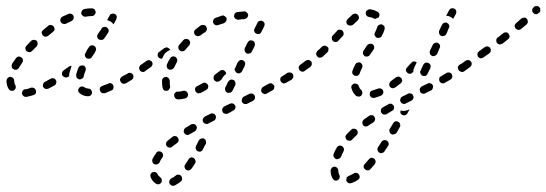

<svg xmlns="http://www.w3.org/2000/svg" viewBox="-20 -296 1770 622"><path d="M88 12Q91 11 93 10Q94 8 96 6Q97 4 97 1Q97 -1 96 -4Q94 -9 90 -11Q85 -13 80 -12Q71 -8 65 -7Q64 -7 63 -7Q60 -7 58 -6Q56 -5 54 -3Q53 -1 52 2Q51 4 51 6Q52 12 56 15Q59 18 65 18Q67 18 69 17Q77 16 88 12ZM270 15Q272 14 274 13Q276 11 277 9Q278 7 278 4Q278 -1 275 -5Q272 -9 266 -9Q258 -10 254 -13Q252 -15 249 -15Q247 -16 244 -16Q242 -16 240 -14Q237 -13 236 -11Q233 -7 233 -2Q234 3 238 6Q248 15 265 16Q267 16 270 15ZM345 -5Q346 -7 347 -9Q348 -12 348 -14Q348 -17 347 -19Q345 -24 340 -26Q335 -28 331 -25Q321 -21 312 -18Q309 -17 307 -15Q306 -14 304 -12Q303 -9 303 -7Q303 -4 304 -2Q306 3 310 5Q315 7 320 6Q330 2 341 -3Q343 -4 345 -5ZM8 -8Q11 -3 16 -2Q21 -1 25 -3Q27 -5 29 -7Q30 -9 31 -11Q31 -14 31 -16Q31 -19 29 -21Q26 -26 26 -34Q26 -37 25 -39Q24 -42 22 -43Q21 -45 18 -46Q16 -47 13 -47Q11 -47 9 -46Q6 -45 5 -43Q3 -42 2 -39Q1 -37 1 -35V-34Q1 -19 8 -8ZM162 -27Q164 -32 161 -36Q159 -41 154 -42Q149 -44 144 -41Q135 -36 126 -31Q121 -29 120 -24Q118 -19 120 -14Q123 -10 127 -8Q132 -7 137 -9Q147 -14 156 -19Q161 -22 162 -27ZM412 -45Q413 -50 411 -54Q409 -56 407 -58Q405 -59 403 -60Q401 -60 398 -60Q396 -60 394 -58Q384 -53 375 -48Q371 -45 369 -40Q368 -35 371 -31Q372 -29 374 -27Q376 -26 378 -25Q380 -24 383 -25Q385 -25 388 -26Q397 -31 406 -37Q411 -40 412 -45ZM227 -50Q227 -47 228 -45Q229 -43 231 -42Q233 -40 236 -39Q241 -38 245 -41Q250 -43 251 -48Q253 -57 257 -67Q259 -72 257 -77Q255 -82 250 -84Q248 -84 245 -84Q243 -84 240 -83Q238 -82 236 -80Q235 -79 234 -76Q229 -65 227 -55Q226 -52 227 -50ZM196 -45Q194 -45 192 -45Q189 -46 187 -47Q185 -48 183 -50Q180 -54 181 -60Q182 -65 186 -68Q195 -74 203 -80Q205 -81 207 -82Q210 -83 212 -83Q208 -71 205 -60Q204 -55 204 -49Q202 -48 201 -47Q199 -46 196 -45ZM457 -75Q458 -80 455 -84Q452 -88 447 -89Q442 -90 438 -87L436 -86Q432 -83 431 -78Q430 -73 433 -68Q434 -66 436 -65Q438 -64 441 -63Q443 -63 446 -63Q448 -64 450 -65L452 -67Q456 -70 457 -75ZM18 -79Q19 -74 24 -72Q26 -70 28 -70Q31 -70 33 -70Q36 -71 38 -72Q40 -74 41 -76Q46 -84 52 -93Q55 -97 54 -102Q54 -107 49 -110Q45 -113 40 -113Q35 -112 32 -108Q25 -98 19 -89Q17 -84 18 -79ZM257 -124Q255 -122 255 -120Q255 -117 255 -115Q256 -112 258 -110Q259 -109 261 -107Q266 -105 271 -106Q276 -107 278 -112Q282 -118 285 -122Q286 -124 289 -129Q292 -134 291 -139Q290 -144 286 -147Q281 -150 276 -149Q271 -148 268 -143Q265 -138 263 -136Q261 -131 257 -124ZM62 -139Q63 -134 66 -130Q68 -129 71 -128Q73 -127 75 -127Q78 -127 80 -128Q82 -129 84 -131Q91 -138 99 -146Q100 -148 101 -150Q102 -152 102 -155Q102 -157 101 -160Q100 -162 99 -164Q97 -165 95 -166Q92 -167 90 -167Q87 -167 85 -166Q83 -165 81 -164Q73 -156 66 -148Q62 -144 62 -139ZM300 -190 297 -186Q294 -181 295 -176Q296 -171 301 -168Q303 -167 305 -167Q308 -166 310 -167Q312 -167 314 -168Q317 -170 318 -172L321 -176L330 -190Q333 -194 332 -199Q331 -204 326 -207Q324 -208 322 -209Q319 -209 317 -209Q315 -208 312 -207Q310 -206 309 -203ZM115 -191Q115 -186 118 -182Q120 -180 122 -179Q124 -177 126 -177Q129 -177 131 -178Q134 -178 136 -180Q144 -187 152 -193Q156 -196 157 -201Q157 -206 154 -210Q151 -214 146 -215Q141 -216 137 -213Q128 -206 120 -199Q116 -196 115 -191ZM335 -245Q336 -247 337 -249Q339 -251 342 -251Q344 -252 347 -252Q349 -252 351 -251Q356 -249 358 -244Q359 -239 357 -234Q354 -228 348 -217Q344 -222 339 -226Q333 -229 327 -231Q330 -236 332 -240Q334 -243 335 -245ZM176 -234Q174 -229 177 -225Q179 -220 184 -219Q189 -217 193 -219Q203 -224 212 -228Q216 -230 218 -235Q220 -240 218 -245Q216 -249 211 -251Q207 -253 202 -251Q192 -247 182 -242Q177 -239 176 -234ZM246 -262Q243 -258 243 -252Q244 -250 245 -248Q247 -246 249 -244Q251 -243 253 -242Q255 -242 258 -242Q268 -244 278 -244Q283 -244 286 -248Q290 -252 290 -257Q289 -262 286 -266Q282 -269 277 -269Q265 -269 254 -267Q249 -266 246 -262Z M529 289Q527 294 529 298Q530 301 532 302Q534 304 536 305Q538 306 541 306Q543 306 546 305Q555 300 566 292Q567 290 569 288Q570 286 570 283Q570 281 569 278Q569 276 567 274Q564 270 558 270Q553 269 549 273Q542 279 535 282Q531 284 529 289ZM484 262Q480 260 475 262Q472 262 471 264Q469 266 468 268Q467 270 467 273Q467 275 468 278Q473 291 485 299Q487 300 490 301Q492 301 495 301Q497 300 499 299Q501 297 503 295Q505 291 504 286Q503 281 499 278Q493 274 491 269Q489 264 484 262ZM578 246Q579 251 583 254Q587 257 592 256Q597 255 600 251Q606 243 612 233Q615 229 613 224Q612 219 608 216Q603 213 598 214Q593 216 591 220Q585 229 580 237Q577 241 578 246ZM508 209Q509 207 508 205Q508 202 506 200Q505 198 503 196Q501 195 499 195Q496 194 494 194Q491 195 489 196Q487 197 486 200Q479 209 474 219Q473 221 473 224Q473 226 474 229Q475 231 476 233Q478 235 480 236Q485 238 490 236Q495 234 497 230Q500 222 506 214Q508 212 508 209ZM623 161 615 177Q613 182 614 186Q616 191 620 194Q625 196 630 195Q635 193 637 188L645 173L647 170Q649 166 647 161Q646 156 641 153Q637 151 632 153Q627 154 624 159ZM559 159Q559 154 556 150Q553 145 548 145Q543 144 539 147Q530 154 522 161Q520 162 519 164Q518 167 518 169Q518 172 518 174Q519 176 521 178Q524 182 529 182Q534 183 538 179Q546 173 554 167Q558 164 559 159ZM617 121Q619 116 616 112Q615 109 613 108Q611 106 608 106Q606 105 603 106Q601 106 599 107Q590 113 581 118Q579 119 578 121Q576 123 576 126Q575 128 575 131Q576 133 577 135Q580 140 585 141Q590 142 594 139Q603 134 612 129Q616 126 617 121ZM679 87Q681 82 678 78Q676 73 671 72Q666 70 661 73L643 82Q639 85 637 90Q636 95 638 99Q641 104 646 105Q651 107 655 104L673 95Q678 92 679 87ZM740 59Q741 58 742 55Q743 53 743 50Q743 48 742 46Q739 41 734 39Q729 38 725 40L706 49Q704 50 703 52Q701 54 700 57Q699 59 700 61Q700 64 701 66Q703 71 708 72Q713 74 718 72L736 62Q738 61 740 59ZM806 23Q807 18 805 14Q804 11 802 10Q800 8 798 7Q795 7 793 7Q790 7 788 8L770 17Q765 20 764 25Q762 30 764 34Q765 37 767 38Q769 40 772 41Q774 41 776 41Q779 41 781 40L799 31Q804 28 806 23ZM579 23Q584 22 587 18Q590 13 589 8Q588 6 587 4Q586 2 584 0Q582 -1 579 -2Q577 -2 574 -2Q564 1 557 1H556Q551 0 548 4Q544 8 544 13Q544 15 545 18Q546 20 548 22Q549 24 552 25Q554 25 556 26H557Q567 26 579 23ZM868 -10Q870 -15 868 -19Q866 -22 864 -23Q862 -25 860 -26Q858 -26 855 -26Q853 -26 851 -25L833 -15Q828 -12 827 -7Q825 -3 827 2Q829 4 831 6Q832 7 835 8Q837 9 840 9Q842 8 844 7L862 -3Q867 -5 868 -10ZM652 -8Q654 -10 654 -12Q655 -15 655 -17Q654 -20 653 -22Q650 -26 645 -28Q640 -29 636 -26Q627 -21 619 -17Q614 -15 612 -10Q611 -5 613 -1Q614 2 616 3Q618 5 620 6Q622 7 625 6Q627 6 630 5Q639 1 648 -5Q651 -6 652 -8ZM710 -3Q711 2 716 4Q718 5 721 5Q723 5 725 4Q728 4 730 2Q732 0 733 -2L742 -20Q744 -25 742 -30Q741 -35 736 -37Q731 -39 727 -38Q722 -36 719 -31L710 -13Q708 -8 710 -3ZM512 -3Q508 -6 507 -11Q505 -19 505 -28Q505 -32 505 -36Q505 -38 506 -40Q508 -43 510 -44Q511 -46 514 -46Q516 -47 519 -47Q524 -46 527 -42Q530 -38 530 -33Q530 -31 530 -28Q530 -22 531 -17Q531 -16 531 -14Q531 -12 531 -11Q528 -8 526 -4Q525 -3 524 -3Q523 -2 522 -2Q517 -1 512 -3ZM928 -42Q930 -44 930 -46Q931 -48 930 -51Q930 -53 929 -55Q926 -60 921 -61Q916 -62 911 -60Q903 -54 894 -49Q892 -48 890 -46Q889 -44 888 -41Q888 -39 888 -37Q888 -34 890 -32Q892 -28 897 -26Q902 -25 907 -28Q916 -33 925 -38Q927 -40 928 -42ZM707 -52Q710 -54 712 -56Q712 -56 712 -56Q712 -56 712 -56Q713 -58 712 -61Q711 -63 709 -65Q706 -69 701 -69Q696 -70 692 -66Q684 -60 676 -54Q672 -50 672 -45Q671 -40 674 -36Q676 -34 678 -33Q680 -32 682 -31Q685 -31 687 -32Q690 -32 692 -34Q695 -36 698 -39L699 -41Q702 -47 707 -52ZM750 -94 742 -76Q741 -74 740 -72Q740 -69 741 -67Q742 -65 744 -63Q745 -61 747 -60Q752 -57 757 -59Q762 -61 764 -65L773 -83V-84Q774 -86 774 -88Q775 -91 774 -93Q773 -96 771 -98Q770 -99 768 -100Q763 -103 758 -101Q753 -99 751 -95ZM972 -70Q973 -72 973 -75Q974 -77 973 -80Q973 -82 971 -84Q968 -88 963 -89Q958 -90 954 -87H953Q951 -85 950 -83Q948 -81 948 -79Q947 -76 948 -74Q949 -71 950 -69Q953 -65 958 -64Q963 -63 967 -66L968 -67Q970 -68 972 -70ZM474 -87Q475 -92 472 -96Q471 -98 468 -99Q466 -101 464 -101Q461 -101 459 -101Q457 -100 455 -99L438 -87Q436 -86 434 -84Q433 -82 433 -79Q432 -77 433 -74Q433 -72 435 -70Q438 -66 443 -65Q448 -64 452 -67L469 -79Q473 -82 474 -87ZM521 -78Q522 -73 527 -71Q532 -69 537 -71Q541 -73 544 -77Q548 -86 553 -95Q555 -99 554 -104Q552 -109 548 -112Q543 -114 538 -113Q533 -111 531 -107Q525 -97 521 -88Q519 -83 521 -78ZM520 -128Q525 -132 531 -134Q531 -135 531 -136Q530 -136 530 -137Q528 -139 526 -140Q524 -142 522 -142Q519 -143 517 -142Q514 -141 512 -140L496 -128Q491 -125 491 -120Q490 -115 493 -111Q495 -108 498 -107Q501 -105 505 -106Q508 -112 511 -118Q514 -124 520 -128ZM773 -131Q774 -126 779 -123Q781 -122 784 -122Q786 -122 788 -123Q791 -123 793 -125Q794 -127 796 -129L805 -147Q807 -152 805 -157Q804 -162 799 -164Q794 -166 789 -165Q785 -163 782 -158L773 -140Q771 -135 773 -131ZM558 -141Q558 -136 562 -133Q564 -131 566 -130Q569 -130 571 -130Q574 -130 576 -131Q578 -132 580 -134Q586 -142 593 -149Q596 -153 596 -158Q596 -163 592 -167Q588 -170 583 -170Q578 -170 574 -166Q567 -158 560 -150Q557 -146 558 -141ZM609 -193Q608 -188 611 -184Q614 -180 619 -179Q624 -178 629 -181Q636 -187 645 -192Q649 -195 650 -200Q651 -205 648 -210Q646 -214 640 -215Q635 -216 631 -214Q622 -208 614 -201Q609 -198 609 -193ZM803 -199Q803 -196 804 -194Q805 -192 806 -190Q808 -188 810 -187Q815 -185 820 -186Q825 -188 827 -193L836 -211Q837 -213 837 -216Q838 -218 837 -220Q836 -223 834 -225Q833 -227 830 -228Q826 -230 821 -228Q816 -227 814 -222L805 -204Q804 -201 803 -199ZM671 -231Q669 -226 671 -222Q672 -219 674 -217Q675 -216 678 -215Q680 -214 682 -214Q685 -214 687 -215Q696 -218 706 -221Q710 -223 713 -228Q715 -232 714 -237Q713 -240 711 -241Q710 -243 707 -244Q705 -246 703 -246Q700 -246 698 -245Q688 -242 678 -238Q673 -236 671 -231ZM744 -255Q742 -254 741 -252Q739 -250 739 -248Q738 -245 738 -243Q739 -238 743 -235Q747 -232 753 -232Q762 -234 772 -234Q775 -235 777 -236Q779 -237 781 -239Q782 -241 783 -243Q784 -245 784 -248Q783 -253 779 -256Q775 -260 770 -259Q760 -258 749 -257Q747 -257 744 -255Z M1102 287Q1102 288 1102 289Q1102 289 1102 290Q1103 292 1105 294Q1107 296 1109 297Q1111 298 1114 298Q1116 298 1118 297Q1129 294 1139 287Q1144 284 1145 279Q1146 274 1143 270Q1142 268 1140 266Q1138 265 1135 264Q1133 264 1130 264Q1128 264 1126 266Q1117 271 1110 274Q1108 275 1106 276Q1104 278 1103 279Q1103 282 1102 285Q1102 286 1102 287ZM1072 248Q1069 244 1064 244Q1061 244 1059 245Q1056 246 1055 248Q1053 250 1052 252Q1051 254 1051 257Q1051 272 1058 283Q1059 285 1061 286Q1063 288 1065 289Q1068 289 1070 289Q1073 289 1075 287Q1079 285 1080 280Q1082 275 1079 270Q1076 265 1076 257Q1076 251 1072 248ZM1158 244Q1158 249 1162 252Q1164 254 1166 255Q1169 256 1171 256Q1174 256 1176 255Q1178 254 1180 252Q1187 244 1194 236Q1197 232 1197 227Q1196 221 1192 218Q1188 215 1183 215Q1178 216 1175 220Q1168 228 1162 235Q1158 238 1158 244ZM1094 185Q1092 180 1088 177Q1083 175 1078 176Q1073 178 1071 182Q1065 192 1061 202Q1060 205 1060 207Q1060 210 1061 212Q1062 214 1064 216Q1066 218 1068 219Q1073 221 1078 218Q1083 216 1085 212Q1088 203 1093 194Q1095 190 1094 185ZM1203 190Q1204 195 1208 198Q1210 199 1212 200Q1215 200 1217 200Q1220 199 1222 198Q1224 197 1225 195Q1231 186 1237 177Q1240 173 1239 168Q1238 163 1234 160Q1229 157 1224 158Q1219 159 1216 163Q1211 172 1205 180Q1202 184 1203 190ZM1139 134Q1139 128 1136 125Q1134 123 1132 122Q1130 121 1127 121Q1125 121 1122 121Q1120 122 1118 124Q1110 132 1103 139Q1099 143 1099 148Q1100 153 1103 157Q1107 160 1112 160Q1118 160 1121 156Q1128 149 1135 142Q1139 139 1139 134ZM1241 126Q1241 128 1242 130Q1242 133 1244 135Q1245 137 1247 138Q1252 141 1257 139Q1262 138 1265 134L1275 116Q1276 114 1277 111Q1277 109 1276 106Q1276 104 1274 102Q1273 100 1271 99Q1266 96 1261 97Q1256 99 1254 103L1243 121Q1242 123 1241 126ZM1195 92Q1196 87 1193 83Q1192 80 1190 79Q1188 78 1186 77Q1183 77 1181 77Q1178 78 1176 79Q1167 85 1159 91Q1155 94 1154 99Q1153 104 1156 109Q1157 111 1159 112Q1162 113 1164 114Q1166 114 1169 113Q1171 113 1173 111Q1181 106 1190 100Q1194 97 1195 92ZM1277 66Q1277 69 1278 72Q1280 75 1283 76Q1285 77 1288 78Q1290 78 1293 77Q1295 76 1297 75Q1299 73 1300 71L1307 58L1305 59Q1299 62 1292 63Q1285 64 1278 62Q1278 62 1278 62Q1278 62 1278 62Q1277 64 1277 66ZM1256 56Q1258 51 1255 46Q1254 44 1252 43Q1250 41 1248 40Q1245 40 1243 40Q1240 40 1238 42Q1229 47 1220 52Q1215 55 1214 60Q1213 65 1215 69Q1217 71 1219 73Q1221 74 1223 75Q1225 75 1228 75Q1230 75 1232 74Q1241 69 1250 63Q1255 61 1256 56ZM1317 27Q1318 25 1319 22Q1320 20 1320 18Q1319 15 1318 13Q1316 8 1311 7Q1306 5 1301 8L1283 17Q1281 18 1279 20Q1278 22 1277 25Q1276 27 1276 29Q1277 32 1278 34Q1280 39 1285 40Q1290 42 1295 39L1313 30Q1315 29 1317 27ZM1218 11Q1220 9 1221 7Q1222 5 1222 2Q1222 0 1221 -3Q1219 -7 1214 -9Q1210 -11 1205 -9Q1196 -6 1187 -3Q1182 -2 1179 2Q1177 7 1178 12Q1178 14 1180 16Q1181 18 1184 20Q1186 21 1188 21Q1191 22 1193 21Q1204 18 1214 14Q1217 13 1218 11ZM1137 16Q1140 17 1142 17Q1145 17 1147 16Q1149 15 1151 13Q1154 9 1154 4Q1153 -2 1150 -5Q1145 -9 1142 -17Q1141 -22 1136 -24Q1132 -26 1127 -25Q1124 -24 1122 -22Q1120 -21 1119 -18Q1118 -16 1118 -14Q1118 -11 1119 -9Q1123 5 1133 14Q1135 16 1137 16ZM1380 -6Q1382 -8 1382 -11Q1383 -13 1383 -15Q1383 -18 1382 -20Q1379 -25 1374 -26Q1369 -28 1365 -25L1346 -16Q1344 -15 1343 -13Q1341 -11 1340 -8Q1339 -6 1340 -4Q1340 -1 1341 1Q1343 6 1348 7Q1353 9 1358 6L1376 -3Q1379 -4 1380 -6ZM1283 -34Q1283 -39 1280 -43Q1278 -45 1276 -46Q1274 -47 1271 -48Q1269 -48 1267 -47Q1264 -47 1262 -45Q1254 -39 1246 -33Q1244 -31 1243 -29Q1242 -27 1241 -25Q1241 -22 1241 -20Q1242 -18 1243 -15Q1246 -11 1252 -10Q1257 -10 1261 -13Q1269 -19 1278 -26Q1282 -29 1283 -34ZM1443 -41Q1444 -43 1445 -46Q1446 -48 1445 -51Q1445 -53 1444 -55Q1441 -60 1436 -61Q1431 -62 1427 -60Q1418 -55 1409 -49Q1404 -47 1403 -42Q1402 -37 1404 -32Q1405 -30 1407 -29Q1409 -27 1412 -26Q1414 -26 1417 -26Q1419 -26 1421 -28Q1431 -33 1439 -38Q1441 -39 1443 -41ZM1341 -63Q1341 -60 1342 -58Q1343 -56 1345 -54Q1346 -52 1348 -51Q1353 -49 1358 -50Q1363 -52 1365 -57L1374 -75Q1375 -78 1375 -80Q1375 -83 1375 -85Q1374 -87 1372 -89Q1370 -91 1368 -92Q1363 -94 1359 -93Q1354 -91 1351 -86L1343 -68Q1341 -65 1341 -63ZM1122 -57Q1125 -52 1129 -51Q1132 -50 1134 -50Q1137 -50 1139 -51Q1141 -52 1143 -54Q1145 -56 1145 -58Q1148 -66 1153 -76Q1155 -80 1154 -85Q1152 -90 1148 -93Q1143 -95 1138 -93Q1133 -92 1131 -87Q1125 -76 1122 -67Q1120 -62 1122 -57ZM1308 -57Q1302 -57 1299 -61Q1297 -62 1296 -65Q1295 -67 1295 -69Q1295 -72 1296 -74Q1297 -76 1299 -78Q1306 -85 1313 -93Q1316 -97 1321 -97Q1326 -97 1330 -94L1322 -77Q1319 -71 1319 -65Q1319 -64 1319 -63Q1318 -62 1316 -61Q1313 -57 1308 -57ZM1489 -75Q1490 -80 1487 -84Q1486 -86 1484 -88Q1482 -89 1479 -89Q1477 -90 1474 -89Q1472 -89 1470 -87L1469 -86Q1467 -85 1465 -83Q1464 -81 1463 -78Q1463 -76 1464 -73Q1464 -71 1466 -69Q1467 -67 1469 -66Q1471 -64 1474 -64Q1476 -63 1478 -64Q1481 -64 1483 -66L1484 -67Q1488 -70 1489 -75ZM990 -87Q991 -93 988 -97Q986 -99 984 -100Q982 -101 980 -102Q977 -102 975 -101Q972 -101 970 -99Q962 -93 954 -87Q952 -86 950 -84Q949 -82 949 -79Q948 -77 949 -74Q949 -72 951 -70Q954 -66 959 -65Q964 -64 968 -67Q977 -73 985 -79Q989 -82 990 -87ZM1044 -135Q1045 -141 1041 -144Q1037 -148 1032 -148Q1027 -148 1023 -145Q1016 -137 1008 -131Q1005 -127 1004 -122Q1004 -117 1008 -113Q1011 -109 1016 -109Q1021 -109 1025 -112Q1033 -119 1041 -127Q1044 -130 1044 -135ZM1156 -127Q1155 -125 1156 -122Q1156 -120 1158 -118Q1159 -116 1161 -114Q1165 -112 1170 -113Q1176 -114 1178 -118L1190 -135Q1193 -139 1192 -145Q1191 -150 1187 -153Q1182 -155 1177 -154Q1172 -153 1169 -149L1158 -132Q1156 -130 1156 -127ZM1373 -122Q1374 -118 1379 -115Q1381 -114 1384 -114Q1386 -114 1389 -115Q1391 -116 1393 -118Q1395 -119 1396 -121L1404 -140Q1407 -145 1405 -150Q1403 -155 1398 -157Q1394 -159 1389 -157Q1384 -155 1382 -151L1373 -132Q1371 -127 1373 -122ZM1093 -184Q1094 -186 1093 -188Q1093 -191 1092 -193Q1091 -195 1089 -197Q1087 -199 1085 -199Q1083 -200 1080 -200Q1078 -200 1075 -199Q1073 -198 1072 -196Q1064 -187 1058 -181Q1054 -177 1055 -172Q1055 -166 1059 -163Q1063 -159 1068 -160Q1073 -160 1076 -164Q1082 -170 1090 -179Q1092 -181 1093 -184ZM1194 -181Q1196 -177 1200 -174Q1205 -172 1210 -174Q1215 -175 1217 -180Q1223 -191 1226 -201Q1227 -206 1225 -211Q1222 -215 1217 -217Q1212 -218 1208 -215Q1203 -213 1202 -208Q1200 -201 1195 -191Q1192 -186 1194 -181ZM1403 -187Q1404 -182 1409 -180Q1411 -179 1414 -179Q1416 -179 1419 -180Q1421 -181 1423 -182Q1425 -184 1426 -186L1434 -205Q1437 -210 1435 -215Q1433 -219 1428 -222Q1426 -223 1424 -223Q1421 -223 1419 -222Q1416 -221 1415 -220Q1413 -218 1412 -216L1403 -197Q1401 -192 1403 -187ZM1143 -238Q1143 -243 1140 -247Q1137 -251 1132 -252Q1126 -252 1122 -249Q1115 -243 1106 -234Q1102 -230 1102 -225Q1102 -220 1106 -216Q1110 -213 1115 -213Q1120 -213 1124 -216Q1132 -224 1138 -229Q1142 -233 1143 -238ZM1175 -241Q1170 -242 1167 -246Q1164 -250 1165 -255Q1165 -257 1166 -260Q1168 -262 1170 -263Q1172 -265 1174 -265Q1176 -266 1179 -266Q1192 -264 1203 -258Q1207 -256 1209 -251Q1210 -246 1208 -242Q1208 -241 1207 -240Q1207 -239 1206 -239Q1201 -238 1197 -235Q1197 -235 1196 -235Q1195 -235 1194 -235Q1192 -236 1191 -236Q1185 -240 1175 -241ZM1434 -261Q1434 -261 1434 -261Q1434 -262 1434 -262L1435 -263Q1437 -267 1442 -269Q1447 -270 1452 -268Q1456 -266 1458 -261Q1459 -256 1457 -251Q1454 -245 1448 -235Q1444 -239 1438 -242Q1432 -245 1425 -245Q1425 -246 1425 -246Q1426 -246 1426 -246Q1431 -255 1434 -261Z M1508 -87Q1509 -92 1506 -96Q1504 -98 1502 -100Q1500 -101 1498 -101Q1495 -102 1493 -101Q1491 -101 1488 -99L1470 -86Q1468 -84 1466 -82Q1465 -80 1465 -78Q1464 -75 1465 -73Q1465 -70 1467 -68Q1468 -66 1470 -65Q1472 -64 1475 -63Q1477 -63 1480 -63Q1482 -64 1484 -65L1503 -79Q1507 -82 1508 -87ZM1570 -131Q1571 -136 1568 -141Q1566 -143 1564 -144Q1562 -145 1559 -146Q1557 -146 1555 -145Q1552 -145 1550 -143L1532 -130Q1530 -128 1528 -126Q1527 -124 1527 -122Q1526 -119 1527 -117Q1527 -114 1529 -112Q1532 -108 1537 -107Q1542 -107 1546 -110L1565 -123Q1569 -126 1570 -131ZM1611 -157 1626 -169Q1630 -172 1631 -177Q1631 -182 1628 -186Q1627 -188 1625 -190Q1622 -191 1620 -191Q1618 -191 1615 -191Q1613 -190 1611 -189L1596 -177L1593 -175Q1588 -172 1588 -167Q1587 -161 1590 -157Q1593 -153 1598 -152Q1604 -152 1608 -155ZM1689 -221Q1690 -223 1690 -226Q1690 -228 1689 -230Q1689 -233 1687 -235Q1685 -237 1683 -238Q1681 -239 1678 -239Q1676 -239 1674 -238Q1671 -238 1669 -236Q1661 -229 1652 -221Q1648 -218 1647 -213Q1647 -208 1650 -204Q1654 -200 1659 -199Q1664 -199 1668 -202Q1677 -210 1686 -217Q1687 -219 1689 -221ZM1730 -259Q1731 -262 1730 -264Q1730 -267 1730 -269Q1729 -271 1727 -273Q1725 -275 1723 -276Q1720 -277 1718 -276Q1715 -276 1713 -276Q1711 -275 1709 -273L1708 -271Q1704 -268 1704 -262Q1704 -257 1708 -254Q1711 -250 1717 -250Q1722 -250 1725 -254L1727 -255Q1729 -257 1730 -259Z"/></svg>

Font: FRB American Cursive Guidelines Dashed
Style: Italic
Weight: 400
Italic angle: -25°
Version: Version 2.0;Modular Font Editor K font №1